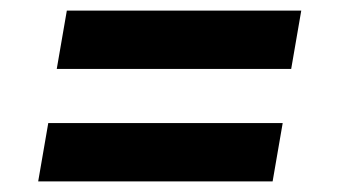

<svg xmlns="http://www.w3.org/2000/svg" viewBox="-20 -521 640 362"><path d="M87 -391 106 -501H548L529 -391ZM494 -179H52L71 -289H513Z"/></svg>

Font: Iosevka Aile Extrabold
Style: Italic
Weight: 800
Italic angle: -9°
Designer: Belleve Invis
Foundry: Belleve Invis
Version: Version 31.1.0; ttfautohint (v1.8.4)